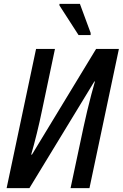

<svg xmlns="http://www.w3.org/2000/svg" viewBox="-20 -965 630 985"><path d="M14 0 165 -714H262L195 -396Q184 -342 169 -281Q154 -220 140 -172H144L473 -714H590L439 0H342L409 -315Q417 -353 427.5 -396.5Q438 -440 448.5 -480Q459 -520 467 -547H464L131 0ZM383 -785 285 -937V-945H390L445 -796V-785Z"/></svg>

Font: Noto Sans Condensed Medium
Style: Italic
Weight: 500
Width: 3
Italic angle: -12°
Designer: Monotype Design Team
Foundry: Monotype Imaging Inc.
Version: Version 2.013; ttfautohint (v1.8.4.7-5d5b)